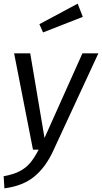

<svg xmlns="http://www.w3.org/2000/svg" viewBox="-29 -817 557 1048"><path d="M262 5Q221 95 158.5 146.5Q96 198 -5 211L-9 145Q45 135 78.5 117.5Q112 100 135 73Q158 46 182 0H151L48 -526H136L214 -64L421 -526H508ZM423 -725 206 -640 186 -685 395 -797Z"/></svg>

Font: Fira Sans Book
Style: Italic
Weight: 350
Italic angle: -8°
Designer: bBox Type GmbH & Carrois Corporate GbR & Edenspiekermann AG
Foundry: bBox Type GmbH & Carrois Corporate GbR & Edenspiekermann AG
Version: Version 4.301